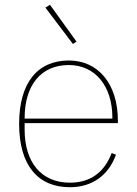

<svg xmlns="http://www.w3.org/2000/svg" viewBox="-20 -771 573 803"><path d="M285 -587 300 -597 189 -751 170 -739ZM272 12C369 12 435 -41 465 -124L447 -131C416 -49 357 -7 272 -7C152 -7 83 -93 83 -229V-256H473V-266C473 -421 390 -518 268 -518C138 -518 60 -426 60 -253C60 -78 140 12 272 12ZM268 -499C377 -499 450 -412 450 -279V-275H83V-277C83 -413 150 -499 268 -499Z"/></svg>

Font: IBM Plex Thai Thin
Style: Regular
Weight: 100
Designer: Mike Abbink, Paul van der Laan, Pieter van Rosmalen, Ben Mitchell, Mark Frömberg
Foundry: Bold Monday
Version: Version 1.0